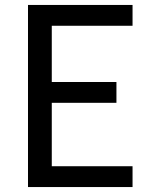

<svg xmlns="http://www.w3.org/2000/svg" viewBox="-20 -755 640 775"><path d="M93 0V-735H515V-651H189V-424H450V-340H189V-84H515V0Z"/></svg>

Font: Iosevka SS04 Medium Extended
Style: Regular
Weight: 500
Width: 7
Monospace: yes
Designer: Belleve Invis
Foundry: Belleve Invis
Version: Version 19.0.0; ttfautohint (v1.8.4)